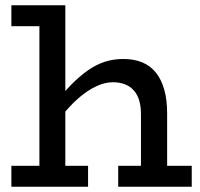

<svg xmlns="http://www.w3.org/2000/svg" viewBox="-20 -706 757 726"><path d="M513 0V-274Q513 -303 506.5 -325.5Q500 -348 486.5 -363.5Q473 -379 453 -387Q433 -395 407 -395Q380 -395 352.5 -383.5Q325 -372 297.5 -351.5Q270 -331 242.5 -301.5Q215 -272 187 -236V-316Q219 -355 249.5 -386Q280 -417 311 -439Q342 -461 375 -472Q408 -483 446 -483Q486 -483 517 -470.5Q548 -458 569 -432Q590 -406 601 -367.5Q612 -329 612 -277V0ZM23 0V-79H313V0ZM427 0V-79H705V0ZM227 -686V0H129V-607H23V-686Z"/></svg>

Font: BioRhyme
Style: Regular
Weight: 400
Designer: Aoife Mooney
Foundry: Aoife Mooney Type
Version: Version 1.600;gftools[0.9.33]